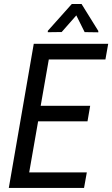

<svg xmlns="http://www.w3.org/2000/svg" viewBox="-20 -927 554 947"><path d="M464.8 -767.6V-774.4L382.3 -907.2H334L215.8 -774.9V-768.1L284.2 -769L356.4 -851.1L397.5 -768.6ZM168 -328.6H411.6L424.8 -405.3H180.7L220.7 -633.8H500L513.7 -710.9H146.5L23.4 0H394.5L408.2 -76.7H124Z"/></svg>

Font: Roboto Condensed
Style: Italic
Weight: 400
Designer: Google
Version: Version 1.000;PS 001.000;hotconv 1.0.88;makeotf.lib2.5.64775